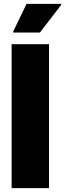

<svg xmlns="http://www.w3.org/2000/svg" viewBox="-20 -971 336 991"><path d="M40 0V-743H233V0ZM48 -803V-808L117 -951H296V-946L186 -803Z"/></svg>

Font: Saira SemiCondensed Black
Style: Regular
Weight: 900
Width: 4
Designer: Hector Gatti with collaboration of the Omnibus-Type team
Foundry: Omnibus-Type
Version: Version 1.101